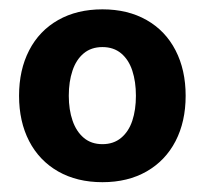

<svg xmlns="http://www.w3.org/2000/svg" viewBox="-20 -731 432 405"><path d="M20.2 -529Q20.2 -583.5 41.5 -624.8Q62.8 -666.1 102.6 -688.7Q142.4 -711.3 196.1 -711.3Q249.6 -711.3 289.3 -688.7Q329 -666.1 350.3 -624.8Q371.6 -583.5 371.6 -529Q371.6 -474.5 350.3 -433.3Q329 -392.2 289.3 -369.4Q249.6 -346.7 196.1 -346.7Q142.4 -346.7 102.6 -369.4Q62.8 -392.2 41.5 -433.3Q20.2 -474.5 20.2 -529ZM266.7 -529Q266.7 -558.7 259.1 -581.9Q251.5 -605.1 235.6 -618.4Q219.7 -631.7 196.1 -631.7Q172.4 -631.7 156.5 -618.4Q140.6 -605.1 132.9 -581.9Q125.1 -558.7 125.1 -529Q125.1 -499.4 133.1 -476.4Q141 -453.5 156.8 -440.2Q172.6 -426.9 196.1 -426.9Q219.5 -426.9 235.5 -440.2Q251.5 -453.5 259.1 -476.4Q266.7 -499.3 266.7 -529Z"/></svg>

Font: Pretendard Variable
Style: Regular
Weight: 400
Designer: Base glyphs from Inter by Rasmus Andersson; Hangul glyphs from Noto Sans CJK(Source Han Sans) by Jang Soo-young and Kang
Foundry: Kil Hyung-jin
Version: Version 1.100;FEAKit 1.0